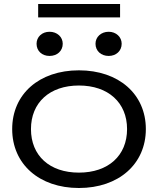

<svg xmlns="http://www.w3.org/2000/svg" viewBox="-20 -928 790 961"><path d="M375 13C574 13 710 -107 710 -282C710 -457 574 -576 375 -576C176 -576 41 -457 41 -282C41 -107 176 13 375 13ZM375 -64C228 -64 135 -149 135 -282C135 -414 228 -500 375 -500C522 -500 616 -414 616 -282C616 -149 522 -64 375 -64ZM228 -648C266 -648 294 -673 294 -709C294 -743 266 -769 228 -769C190 -769 163 -743 163 -709C163 -673 190 -648 228 -648ZM524 -648C561 -648 589 -673 589 -709C589 -743 561 -769 524 -769C486 -769 458 -743 458 -709C458 -673 486 -648 524 -648ZM581 -841V-908H171V-841Z"/></svg>

Font: Bounded Light
Style: Regular
Weight: 300
Designer: Vlad Churkin
Version: Version 3.0